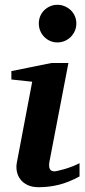

<svg xmlns="http://www.w3.org/2000/svg" viewBox="-20 -760 350 792"><path d="M308.1 -32.2Q263.2 -7.8 222.7 2.2Q182.1 12.2 139.2 12.2Q111.8 12.2 93 2.9Q74.2 -6.3 63.5 -21Q52.7 -35.6 49.3 -54Q45.9 -72.3 49.8 -90.8L112.8 -422.9L26.9 -432.1V-466.8L191.9 -500H262.2L185.1 -99.1Q183.1 -90.3 182.6 -82Q182.1 -73.7 183.8 -67.4Q185.5 -61 190.4 -57.1Q195.3 -53.2 204.1 -53.2Q208 -53.2 219.5 -55.7Q231 -58.1 246.1 -62.5Q261.2 -66.9 277.6 -73.2Q293.9 -79.6 308.1 -86.9ZM294.9 -663.1Q294.9 -647 288.8 -632.8Q282.7 -618.7 272 -607.9Q261.2 -597.2 247.1 -591.1Q232.9 -585 216.8 -585Q200.7 -585 186.8 -591.1Q172.9 -597.2 162.4 -607.9Q151.9 -618.7 146 -632.8Q140.1 -647 140.1 -663.1Q140.1 -679.2 146 -693.4Q151.9 -707.5 162.4 -717.8Q172.9 -728 186.8 -734.1Q200.7 -740.2 216.8 -740.2Q232.9 -740.2 247.1 -734.1Q261.2 -728 272 -717.8Q282.7 -707.5 288.8 -693.4Q294.9 -679.2 294.9 -663.1Z"/></svg>

Font: Charis SIL Eur
Style: Bold Italic
Weight: 700
Italic angle: -11°
Foundry: SIL International
Version: Version 5.000